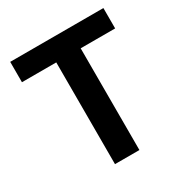

<svg xmlns="http://www.w3.org/2000/svg" viewBox="-171 -875 966 1009"><g transform="rotate(-30 312.5 -370.5)"><path d="M238.1 0H386.3V-617.3H595.4V-740.8H29.9V-617.3H238.1Z"/></g></svg>

Font: Source Han Sans JP VF
Style: Regular
Weight: 250
Designer: Ryoko NISHIZUKA 西塚涼子 (kana, bopomofo & ideographs); Paul D. Hunt (Latin, Greek & Cyrillic); Sandoll Communications 산돌커뮤니
Foundry: Adobe
Version: Version 2.004;hotconv 1.0.118;makeotfexe 2.5.65603